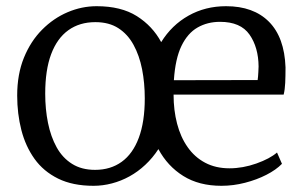

<svg xmlns="http://www.w3.org/2000/svg" viewBox="-20 -589 973 620"><path d="M282 11Q215 11 167.8 -12.2Q120.5 -35.5 91.5 -76Q62.5 -116.5 49 -169Q35.5 -221.5 35.5 -280.5Q35.5 -349 57.2 -402.5Q79 -456 115.8 -493Q152.5 -530 198.2 -549.5Q244 -569 292 -569Q371 -569 421.8 -537Q472.5 -505 500.5 -453Q534.5 -508 588.8 -538.5Q643 -569 710 -569Q798.5 -569 848.5 -518.8Q898.5 -468.5 902 -371.5Q902 -343 901 -321.5Q900 -300 896 -283.5H540.5Q540.5 -233 551.8 -189.8Q563 -146.5 585.8 -114Q608.5 -81.5 642.5 -63.5Q676.5 -45.5 721 -45.5Q764 -45.5 807.8 -61Q851.5 -76.5 874.5 -96.5L890.5 -60Q871.5 -40.5 840.2 -24.5Q809 -8.5 771.2 1.2Q733.5 11 695 11Q622.5 11 571.8 -20.8Q521 -52.5 491.5 -107.5Q473 -79 449.2 -56.8Q425.5 -34.5 398.2 -19.5Q371 -4.5 341.5 3.2Q312 11 282 11ZM126 -286.5Q126 -236.5 135 -192Q144 -147.5 163 -113.2Q182 -79 212.8 -59.8Q243.5 -40.5 287 -40.5Q337 -40.5 373 -66.5Q409 -92.5 428.2 -144Q447.5 -195.5 447.5 -271.5Q447.5 -321 438.8 -365.5Q430 -410 411.2 -444.2Q392.5 -478.5 362.2 -498Q332 -517.5 288 -517.5Q237 -517.5 200.8 -491.5Q164.5 -465.5 145.2 -414.2Q126 -363 126 -286.5ZM541.5 -330 812 -330.5Q813.5 -341 814.2 -355.8Q815 -370.5 815 -374.5Q814.5 -436 785.8 -477.2Q757 -518.5 690.5 -518.5Q650 -518.5 618 -500.2Q586 -482 566 -440.8Q546 -399.5 541.5 -330Z"/></svg>

Font: Merriweather 20pt Light
Style: Regular
Weight: 300
Version: Version 2.100